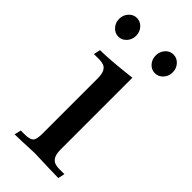

<svg xmlns="http://www.w3.org/2000/svg" viewBox="-194 -623 663 663"><g transform="rotate(45 137.0 -291.5)"><path d="M245.6 0.5Q223.6 0.5 126.5 -2.9Q54.2 0.5 32.2 0.5L38.1 -23.9H57.1Q79.6 -23.9 89.1 -31.5Q98.6 -39.1 98.6 -69.8V-337.4Q98.6 -360.8 92.5 -371.8Q86.4 -382.8 76.9 -386Q67.4 -389.2 57.1 -389.2H29.8L35.2 -413.6Q82 -413.6 181.6 -425.3V-75.7Q181.6 -52.7 188 -41.7Q194.3 -30.8 203.9 -27.3Q213.4 -23.9 223.1 -23.9H251ZM46.9 -491.2Q29.8 -491.2 17.6 -504.6Q5.4 -518.1 5.4 -536.6Q5.4 -555.7 17.6 -569.1Q29.8 -582.5 46.9 -582.5Q64 -582.5 76.2 -569.1Q88.4 -555.7 88.4 -536.6Q88.4 -518.1 76.2 -504.6Q64 -491.2 46.9 -491.2ZM225.6 -491.2Q208 -491.2 196 -504.6Q184.1 -518.1 184.1 -536.6Q184.1 -555.7 196 -569.1Q208 -582.5 225.6 -582.5Q242.7 -582.5 254.9 -569.1Q267.1 -555.7 267.1 -536.6Q267.1 -518.1 254.9 -504.6Q242.7 -491.2 225.6 -491.2Z"/></g></svg>

Font: Quaaykop
Style: Regular
Weight: 400
Designer: Tup Wanders
Foundry: Free font, DO NOT SELL
Version: Version 1.00;July 31, 2023;FontCreator 11.5.0.2430 64-bit